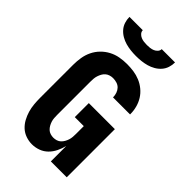

<svg xmlns="http://www.w3.org/2000/svg" viewBox="-281 -1054 1162 1162"><g transform="rotate(45 300.0 -473.5)"><path d="M232 8Q206 8 180 -1Q154 -10 134.5 -28Q115 -46 102 -70Q89 -94 81.5 -119.5Q74 -145 71.5 -172Q69 -199 69 -226V-509Q69 -540 74 -571Q79 -602 92.5 -630Q106 -658 128 -680.5Q150 -703 177.5 -717.5Q205 -732 235.5 -737.5Q266 -743 297 -743Q326 -743 354 -739Q382 -735 408.5 -724Q435 -713 457.5 -694.5Q480 -676 495 -652Q510 -628 517.5 -600Q525 -572 525 -544V-540H379V-542Q379 -558 373.5 -574Q368 -590 357 -601.5Q346 -613 330 -618Q314 -623 297 -623Q284 -623 271 -619Q258 -615 248 -606.5Q238 -598 231.5 -586Q225 -574 221 -561.5Q217 -549 216 -536Q215 -523 215 -509V-226Q215 -213 216 -199.5Q217 -186 221 -173.5Q225 -161 231.5 -149.5Q238 -138 247.5 -129Q257 -120 270 -116Q283 -112 296 -112Q309 -112 322 -116Q335 -120 344.5 -129Q354 -138 360.5 -149.5Q367 -161 371 -173.5Q375 -186 376 -199.5Q377 -213 377 -226V-292H300V-412H523V0H387V-132Q380 -104 367.5 -78Q355 -52 335 -32Q315 -12 288 -2Q261 8 232 8ZM300 -815Q277 -815 254.5 -817.5Q232 -820 210.5 -826Q189 -832 169 -843.5Q149 -855 134 -872Q119 -889 112 -910.5Q105 -932 105 -955H219Q219 -942 228 -932Q237 -922 249 -917Q261 -912 274 -910.5Q287 -909 300 -909Q313 -909 326 -910.5Q339 -912 351 -917Q363 -922 372 -932Q381 -942 381 -955H495Q495 -932 488 -910.5Q481 -889 466 -872Q451 -855 431 -843.5Q411 -832 389.5 -826Q368 -820 345.5 -817.5Q323 -815 300 -815Z"/></g></svg>

Font: Iosevka Heavy Extended
Style: Regular
Weight: 900
Width: 7
Monospace: yes
Designer: Belleve Invis
Foundry: Belleve Invis
Version: Version 32.5.0; ttfautohint (v1.8.4)